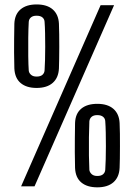

<svg xmlns="http://www.w3.org/2000/svg" viewBox="-20 -823 598 848"><path d="M73.2 0 424.3 -800H483.8L132.5 0ZM409.7 4.4Q364.6 4.4 339 -17.2Q313.3 -38.7 311.5 -81.4Q310.5 -121.5 310.4 -151.7Q310.4 -181.9 310.6 -211.8Q310.9 -241.6 311.5 -279.4Q312.8 -321 338.5 -342.7Q364.2 -364.4 409.7 -364.4Q455.6 -364.4 481 -342.1Q506.4 -319.8 508.3 -279.4Q509.3 -259.6 509.6 -232.3Q509.8 -205 509.8 -176.4Q509.8 -147.8 509.4 -122.9Q508.9 -97.9 508.3 -81.8Q506.4 -40.5 481.1 -18.1Q455.7 4.4 409.7 4.4ZM409.7 -45.8Q426.8 -45.8 435.5 -53.6Q444.2 -61.4 444.9 -73.4Q446.1 -91.4 446.9 -118.8Q447.7 -146.2 447.7 -177.2Q447.7 -208.2 447.1 -237.3Q446.5 -266.3 444.9 -287.4Q444.4 -299.5 435.4 -307Q426.4 -314.6 409.7 -314.6Q393.5 -314.6 384.8 -307.2Q376.2 -299.9 374.7 -287.8Q373.4 -257.8 372.8 -216.5Q372.3 -175.3 372.8 -135.9Q373.4 -96.5 374.7 -72Q376.3 -61.7 385 -53.8Q393.7 -45.8 409.7 -45.8ZM141.6 -434.6Q97 -434.6 71.3 -456.2Q45.6 -477.7 43.4 -520.4Q42.4 -560.5 42.2 -590.7Q41.9 -620.9 42.4 -650.8Q42.8 -680.6 43.4 -718.4Q45.1 -760 70.9 -781.7Q96.6 -803.4 141.6 -803.4Q188 -803.4 213.2 -781.1Q238.4 -758.8 240.3 -718.4Q241.3 -698.6 241.5 -671.3Q241.8 -644 241.8 -615.4Q241.8 -586.8 241.3 -561.9Q240.9 -536.9 240.3 -520.8Q238.4 -479.5 213 -457.1Q187.6 -434.6 141.6 -434.6ZM141.6 -484.8Q158.8 -484.8 167.5 -492.6Q176.2 -500.4 176.9 -512.4Q178.1 -530.4 178.9 -557.8Q179.7 -585.2 179.7 -616.2Q179.7 -647.2 179.1 -676.3Q178.5 -705.3 176.9 -726.4Q176.4 -738.5 167.5 -746Q158.7 -753.6 141.6 -753.6Q125.4 -753.6 116.7 -746.2Q108 -738.9 107 -726.8Q105.3 -696.8 104.8 -655.6Q104.2 -614.4 104.8 -575Q105.3 -535.5 107 -511Q108.1 -500.7 116.9 -492.8Q125.6 -484.8 141.6 -484.8Z"/></svg>

Font: Big Shoulders Thin
Style: Regular
Weight: 100
Version: Version 2.002